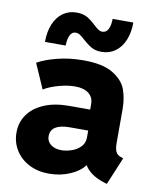

<svg xmlns="http://www.w3.org/2000/svg" viewBox="-84 -809 722 883"><g transform="rotate(10 276.5 -368.0)"><path d="M25.4 -152.3Q24.9 -199.7 50.8 -236.6Q76.7 -273.4 125.7 -294.4Q174.8 -315.4 242.2 -315.4H340.8V-341.8Q340.8 -372.6 318.1 -390.4Q295.4 -408.2 254.9 -408.2Q219.2 -408.2 178 -396.7Q136.7 -385.3 109.4 -368.2L58.6 -484.4Q92.3 -503.9 149.2 -518.6Q206.1 -533.2 271.5 -533.2Q362.8 -533.2 410.4 -503.9Q458 -474.6 472.7 -433.6Q487.3 -392.6 487.3 -343.8V-185.5Q487.3 -158.2 494.1 -144.3Q501 -130.4 517.6 -125L529.3 -121.1L475.6 7.8L457 2Q424.3 -8.8 402.3 -25.1Q380.4 -41.5 369.6 -60.5H368.7Q347.7 -31.2 302.7 -11.7Q257.8 7.8 204.1 7.8Q151.9 7.8 111.1 -13.4Q70.3 -34.7 47.9 -71.3Q25.4 -107.9 25.4 -152.3ZM242.2 -108.4Q263.2 -108.4 287.8 -116.2Q312.5 -124 330.3 -141.4Q348.1 -158.7 348.6 -185.5V-218.8H260.7Q173.8 -217.8 173.8 -162.1Q173.8 -137.7 192.9 -123Q211.9 -108.4 242.2 -108.4ZM202.1 -744.1Q231.9 -744.1 251.5 -733.2Q271 -722.2 292 -702.1Q305.2 -689.9 314.5 -683.8Q323.7 -677.7 334 -677.7Q352.1 -678.2 361.1 -696.5Q370.1 -714.8 370.1 -744.1H466.8Q466.8 -697.3 451.9 -661.4Q437 -625.5 409.4 -605.7Q381.8 -585.9 345.7 -585.9Q317.4 -585.9 298.6 -596.7Q279.8 -607.4 257.8 -627Q243.7 -640.1 234.4 -646.2Q225.1 -652.3 213.9 -652.3Q196.8 -652.3 188 -634.3Q179.2 -616.2 178.7 -585.9H82Q82 -633.8 96.9 -669.4Q111.8 -705.1 139.2 -724.6Q166.5 -744.1 202.1 -744.1Z"/></g></svg>

Font: Reddit Sans Fudge ExtraBold
Style: Regular
Weight: 800
Designer: Stephen Hutchings
Foundry: Reddit
Version: Version 1.011